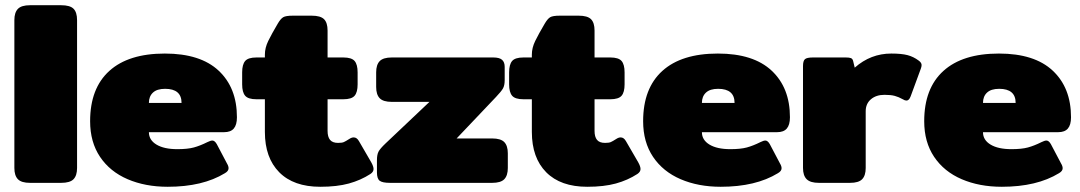

<svg xmlns="http://www.w3.org/2000/svg" viewBox="-20 -700 4135 735"><path d="M35 -57V-623Q35 -652 48.5 -666Q62 -680 95 -680H214Q248 -680 261.5 -666.5Q275 -653 275 -623V-57Q275 -28 261.5 -14Q248 0 214 0H95Q62 0 48.5 -14Q35 -28 35 -57Z M325 -236Q325 -362 398.5 -428.5Q472 -495 611 -495Q747 -495 817 -429.5Q887 -364 887 -251Q887 -222 875 -208Q863 -194 838 -194H550Q550 -164 579 -146.5Q608 -129 659 -129Q698 -129 722 -135.5Q746 -142 774 -156Q786 -162 793 -162Q802 -162 810 -148L849 -74Q855 -64 855 -56Q855 -45 841 -37Q756 15 622 15Q536 15 468.5 -14Q401 -43 363 -99.5Q325 -156 325 -236ZM675 -306Q675 -360 612 -360Q581 -360 565.5 -345.5Q550 -331 550 -306Z M994 -195V-320H962Q930 -320 918.5 -333.5Q907 -347 907 -377V-423Q907 -453 918.5 -466.5Q930 -480 962 -480H994V-491Q994 -517 1007 -543.5Q1020 -570 1043 -609Q1054 -628 1064 -634Q1074 -640 1101 -640H1173Q1207 -640 1220.5 -626.5Q1234 -613 1234 -583V-480H1294Q1326 -480 1337.5 -466.5Q1349 -453 1349 -423V-377Q1349 -347 1337.5 -333.5Q1326 -320 1294 -320H1234V-199Q1234 -176 1243.5 -164.5Q1253 -153 1274 -153Q1289 -153 1296 -156Q1303 -159 1317 -168Q1326 -174 1334 -174Q1346 -174 1354 -160L1401 -79Q1410 -63 1410 -53Q1410 -42 1398 -34Q1361 -10 1315.5 2.5Q1270 15 1206 15Q1104 15 1049 -40.5Q994 -96 994 -195Z M1423 -40V-87Q1423 -108 1429 -119.5Q1435 -131 1456 -151L1624 -310H1480Q1447 -310 1433.5 -324Q1420 -338 1420 -367V-423Q1420 -452 1433.5 -466Q1447 -480 1480 -480H1868Q1892 -480 1902 -471Q1912 -462 1912 -444V-393Q1912 -373 1905.5 -361.5Q1899 -350 1879 -329L1728 -170H1864Q1897 -170 1910.5 -156Q1924 -142 1924 -113V-57Q1924 -28 1910.5 -14Q1897 0 1864 0H1473Q1444 0 1433.5 -8Q1423 -16 1423 -40Z M2016 -195V-320H1984Q1952 -320 1940.5 -333.5Q1929 -347 1929 -377V-423Q1929 -453 1940.5 -466.5Q1952 -480 1984 -480H2016V-491Q2016 -517 2029 -543.5Q2042 -570 2065 -609Q2076 -628 2086 -634Q2096 -640 2123 -640H2195Q2229 -640 2242.5 -626.5Q2256 -613 2256 -583V-480H2316Q2348 -480 2359.5 -466.5Q2371 -453 2371 -423V-377Q2371 -347 2359.5 -333.5Q2348 -320 2316 -320H2256V-199Q2256 -176 2265.5 -164.5Q2275 -153 2296 -153Q2311 -153 2318 -156Q2325 -159 2339 -168Q2348 -174 2356 -174Q2368 -174 2376 -160L2423 -79Q2432 -63 2432 -53Q2432 -42 2420 -34Q2383 -10 2337.5 2.5Q2292 15 2228 15Q2126 15 2071 -40.5Q2016 -96 2016 -195Z M2442 -236Q2442 -362 2515.5 -428.5Q2589 -495 2728 -495Q2864 -495 2934 -429.5Q3004 -364 3004 -251Q3004 -222 2992 -208Q2980 -194 2955 -194H2667Q2667 -164 2696 -146.5Q2725 -129 2776 -129Q2815 -129 2839 -135.5Q2863 -142 2891 -156Q2903 -162 2910 -162Q2919 -162 2927 -148L2966 -74Q2972 -64 2972 -56Q2972 -45 2958 -37Q2873 15 2739 15Q2653 15 2585.5 -14Q2518 -43 2480 -99.5Q2442 -156 2442 -236ZM2792 -306Q2792 -360 2729 -360Q2698 -360 2682.5 -345.5Q2667 -331 2667 -306Z M3054 -57V-447Q3054 -467 3061.5 -473.5Q3069 -480 3092 -480H3218Q3231 -480 3237.5 -477.5Q3244 -475 3246 -466L3252 -441Q3313 -495 3392 -495Q3431 -495 3454 -489Q3477 -483 3497 -468Q3508 -460 3508 -451Q3508 -445 3505 -437L3466 -331Q3460 -315 3450 -315Q3444 -315 3436 -320Q3420 -329 3405 -333Q3390 -337 3366 -337Q3334 -337 3314 -320Q3294 -303 3294 -274V-57Q3294 -28 3280.5 -14Q3267 0 3234 0H3115Q3082 0 3068 -14Q3054 -28 3054 -57Z M3518 -236Q3518 -362 3591.5 -428.5Q3665 -495 3804 -495Q3940 -495 4010 -429.5Q4080 -364 4080 -251Q4080 -222 4068 -208Q4056 -194 4031 -194H3743Q3743 -164 3772 -146.5Q3801 -129 3852 -129Q3891 -129 3915 -135.5Q3939 -142 3967 -156Q3979 -162 3986 -162Q3995 -162 4003 -148L4042 -74Q4048 -64 4048 -56Q4048 -45 4034 -37Q3949 15 3815 15Q3729 15 3661.5 -14Q3594 -43 3556 -99.5Q3518 -156 3518 -236ZM3868 -306Q3868 -360 3805 -360Q3774 -360 3758.5 -345.5Q3743 -331 3743 -306Z"/></svg>

Font: Mitr
Style: Bold
Weight: 700
Designer: Thanarat Vachiruckul
Foundry: Cadson Demak
Version: Version 1.002